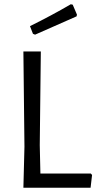

<svg xmlns="http://www.w3.org/2000/svg" viewBox="-20 -883 456 903"><path d="M406 0 413 -60 407 -67H170L167 -200L172 -641H90L95 -193L90 0ZM342 -814 322 -861 313 -863C253.7 -828.3 189.7 -794 121 -760L135 -724L145 -720L340 -806Z"/></svg>

Font: Alegreya Sans
Style: Regular
Weight: 400
Designer: Juan Pablo del Peral
Foundry: Huerta Tipografica
Version: Version 1.000;PS 001.000;hotconv 1.0.70;makeotf.lib2.5.58329